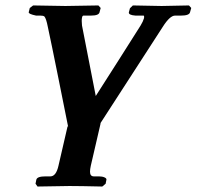

<svg xmlns="http://www.w3.org/2000/svg" viewBox="-20 -454 719 702"><path d="M193.8 151.9 227.1 7.8 229 8.8Q216.8 -52.2 192.4 -173.6Q168 -294.9 154.8 -356Q148.9 -386.7 142.1 -394Q137.7 -397 127 -397H111.8Q84 -402.8 85 -409.2L88.9 -424.8L101.1 -434.1Q206.1 -432.1 219.2 -432.1L339.8 -434.1L348.1 -424.8L344.2 -410.2Q342.3 -397 313 -397H285.2Q281.2 -397 279.8 -389.2Q277.8 -379.4 279.8 -360.8L330.1 -103Q357.9 -146 412.4 -231.9Q466.8 -317.9 494.1 -360.8Q502.9 -375 506.8 -388.2Q507.8 -397 504.9 -397H475.1Q449.2 -398.9 451.2 -409.2L455.1 -423.8L465.8 -434.1Q557.6 -432.1 570.8 -432.1L670.9 -434.1L679.2 -424.8L674.8 -409.2Q671.9 -397 642.1 -397H620.1Q601.1 -397 575.2 -356L346.2 -2L348.1 -3.9L312 151.9Q309.1 165 309.1 173.8Q309.1 190.9 323.2 190.9H341.8Q354 190.9 362.1 194.6Q370.1 198.2 369.1 203.1L366.2 217.8L354 228Q272 226.1 233.9 226.1L117.2 228L109.9 217.8L112.8 203.1Q115.7 190.9 146 190.9H164.1Q185.1 190.9 193.8 151.9Z"/></svg>

Font: Linux Libertine
Style: Semibold Italic
Weight: 600
Italic angle: -11.5°
Designer: Philipp H. Poll
Foundry: Philipp H. Poll
Version: Version 5.1.2 ; ttfautohint (v0.9)